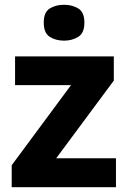

<svg xmlns="http://www.w3.org/2000/svg" viewBox="-20 -783 535 803"><path d="M465 0H29V-92L277 -427H43V-547H456V-446L215 -121H465ZM248 -763Q282 -763 307.5 -747.5Q333 -732 333 -688Q333 -645 307.5 -629Q282 -613 248 -613Q213 -613 188 -629Q163 -645 163 -688Q163 -732 188 -747.5Q213 -763 248 -763Z"/></svg>

Font: Noto Sans Oriya
Style: Bold
Weight: 700
Designer: Amélie Bonet and Sol Matas
Foundry: Google LLC
Version: Version 2.006; ttfautohint (v1.8.4.7-5d5b)